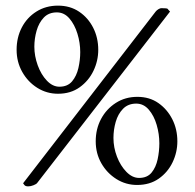

<svg xmlns="http://www.w3.org/2000/svg" viewBox="-20 -650 691 682"><path d="M468 -306Q511 -306 542.5 -284Q574 -262 592 -226.5Q610 -191 610 -148Q610 -109 593 -73.5Q576 -38 544 -15.5Q512 7 467 7Q427 7 393.5 -14Q360 -35 340 -70Q320 -105 320 -148Q320 -192 339 -227.5Q358 -263 391.5 -284.5Q425 -306 468 -306ZM186 -630Q229 -630 261 -608.5Q293 -587 311 -551.5Q329 -516 329 -473Q329 -434 312 -398.5Q295 -363 263 -340Q231 -317 186 -317Q146 -317 112.5 -338Q79 -359 59 -394.5Q39 -430 39 -473Q39 -517 57.5 -552.5Q76 -588 109.5 -609Q143 -630 186 -630ZM182 -606Q153 -606 135.5 -587.5Q118 -569 110 -541Q102 -513 102 -484Q102 -451 114 -418Q126 -385 146.5 -363.5Q167 -342 191 -342Q220 -342 236 -361Q252 -380 258.5 -408.5Q265 -437 265 -465Q265 -498 255 -530.5Q245 -563 226.5 -584.5Q208 -606 182 -606ZM464 -282Q435 -282 417 -263.5Q399 -245 391 -217Q383 -189 383 -160Q383 -126 395.5 -93.5Q408 -61 429 -39.5Q450 -18 474 -18Q503 -18 518.5 -37Q534 -56 540 -84.5Q546 -113 546 -141Q546 -174 536.5 -206.5Q527 -239 508.5 -260.5Q490 -282 464 -282ZM584 -609 112 0Q109 4 99 8Q89 12 80 12Q70 12 66.5 7Q63 2 62 1L533 -609Q537 -614 543 -617.5Q549 -621 553 -621Q574 -621 575.5 -618.5Q577 -616 584 -609Z"/></svg>

Font: Amiri Quran
Style: Regular
Weight: 400
Designer: Khaled Hosny
Version: Version 0.117